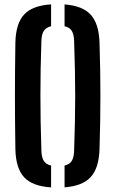

<svg xmlns="http://www.w3.org/2000/svg" viewBox="-20 -827 514 855"><path d="M207.5 7.5Q124.1 2.2 87.2 -37.9Q50.3 -78 48.5 -163.3Q47.5 -229.4 47 -287.6Q46.5 -345.8 46.5 -401.4Q46.5 -457 47 -514.7Q47.5 -572.5 48.5 -637.1Q50.3 -722 87.2 -762.1Q124.1 -802.2 207.5 -807.5V-710.2Q184.8 -705 174.8 -689.1Q164.8 -673.1 164.3 -642.5Q162 -577.5 161 -518.2Q160 -459 160 -401.8Q160 -344.6 161 -284.7Q162 -224.9 164.3 -157.8Q164.8 -127 174.8 -111Q184.8 -95 207.5 -89.8ZM267.5 7.3V-89.8Q290.3 -94.9 299.9 -110.9Q309.6 -127 310.1 -157.8Q312.3 -224 313.6 -283.4Q314.9 -342.8 314.9 -400.1Q314.9 -457.3 313.6 -517Q312.3 -576.6 310.1 -642.5Q309.6 -673.1 299.9 -689.1Q290.3 -705.1 267.5 -710.2V-807.3Q347.8 -801.4 384.2 -761.2Q420.6 -721 423.2 -637.1Q425.3 -572.2 426.2 -514.4Q427.1 -456.7 427.1 -400.9Q427.1 -345.2 426.2 -287.2Q425.3 -229.2 423.2 -163.3Q420.6 -78.8 384.2 -38.8Q347.8 1.2 267.5 7.3Z"/></svg>

Font: Big Shoulders Stencil Text Thin
Style: Regular
Weight: 100
Designer: Patric King
Foundry: XO Type Co
Version: Version 2.001